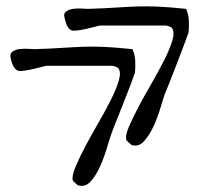

<svg xmlns="http://www.w3.org/2000/svg" viewBox="-20 -597 716 619"><path d="M214.8 -14.6Q210.9 -28.3 222.7 -57.1Q234.4 -85.9 253.4 -122.1Q272.5 -158.2 295.4 -197.8Q318.4 -237.3 336.4 -272.9Q354.5 -308.6 362.8 -336.4Q371.1 -364.3 361.3 -377Q359.4 -379.9 350.6 -382.8Q341.8 -385.7 337.9 -384.8H129.9Q127 -384.8 114.7 -381.3Q102.5 -377.9 87.4 -374.5Q72.3 -371.1 58.1 -369.1Q43.9 -367.2 38.1 -369.1Q27.3 -374 22 -385.7Q16.6 -397.5 14.6 -408.2Q10.7 -423.8 20.5 -430.7Q30.3 -437.5 44.9 -439Q59.6 -440.4 73.7 -439.5Q87.9 -438.5 91.8 -438.5Q148.4 -440.4 184.1 -442.9Q219.7 -445.3 250.5 -446.3Q281.2 -447.3 316.4 -445.8Q351.6 -444.3 407.2 -438.5Q415 -420.9 416 -400.4Q417 -379.9 415 -362.3Q411.1 -350.6 400.4 -322.3Q389.6 -293.9 377 -262.2Q364.3 -230.5 353 -202.1Q341.8 -173.8 337.9 -162.1Q333 -148.4 324.2 -118.7Q315.4 -88.9 302.2 -59.6Q289.1 -30.3 271.5 -11.2Q253.9 7.8 230.5 0Q227.5 -2 222.2 -7.3Q216.8 -12.7 214.8 -14.6ZM387.7 -144.5Q382.8 -158.2 395 -187Q407.2 -215.8 426.3 -252Q445.3 -288.1 468.3 -327.6Q491.2 -367.2 509.3 -402.8Q527.3 -438.5 535.6 -466.3Q543.9 -494.1 534.2 -506.8Q532.2 -509.8 523.4 -512.7Q514.6 -515.6 510.7 -514.6H302.7Q299.8 -514.6 287.6 -511.2Q275.4 -507.8 260.3 -504.4Q245.1 -501 231 -499Q216.8 -497.1 210.9 -499Q200.2 -503.9 195.3 -516.1Q190.4 -528.3 188.5 -538.1Q183.6 -553.7 193.8 -560.5Q204.1 -567.4 218.3 -568.8Q232.4 -570.3 246.6 -569.3Q260.7 -568.4 264.6 -568.4Q321.3 -570.3 356.9 -572.8Q392.6 -575.2 423.3 -576.2Q454.1 -577.1 489.3 -575.7Q524.4 -574.2 580.1 -568.4Q587.9 -550.8 588.9 -530.3Q589.8 -509.8 587.9 -492.2Q584 -480.5 573.2 -452.1Q562.5 -423.8 550.3 -392.1Q538.1 -360.4 526.9 -332Q515.6 -303.7 510.7 -292Q505.9 -278.3 497.1 -248.5Q488.3 -218.8 475.1 -189.9Q461.9 -161.1 444.3 -141.6Q426.8 -122.1 403.3 -129.9Q401.4 -131.8 395.5 -137.2Q389.6 -142.6 387.7 -144.5Z"/></svg>

Font: Give You Glory
Style: Regular
Weight: 400
Designer: Kimberly Geswein
Foundry: Kimberly Geswein
Version: Version 1.002